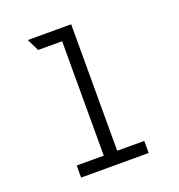

<svg xmlns="http://www.w3.org/2000/svg" viewBox="-131 -831 877 940"><g transform="rotate(-20 308.0 -361.0)"><path d="M273 0V-688L343 -722V0ZM132 0V-63H484V0ZM148 -659 117 -722H343L306 -659Z"/></g></svg>

Font: Overpass Mono Light Light
Style: Regular
Weight: 300
Monospace: yes
Version: Version 4.000